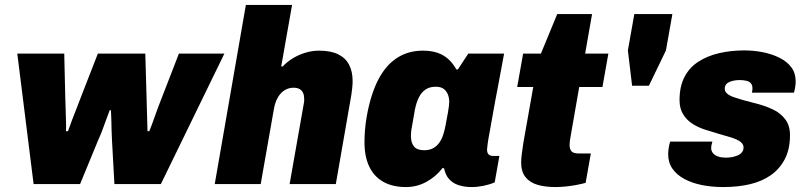

<svg xmlns="http://www.w3.org/2000/svg" viewBox="-20 -745 3260 777"><path d="M116 0 50 -528H240L244 -357Q245 -335 245.5 -308Q246 -281 247 -256Q248 -231 247 -214H255Q262 -234 272 -260.5Q282 -287 292.5 -313Q303 -339 309 -356L376 -528H568L573 -355Q573 -342 574 -316.5Q575 -291 575.5 -263.5Q576 -236 577 -214H584Q592 -233 601 -258.5Q610 -284 619.5 -310Q629 -336 637 -355L704 -528H888L631 0H443L433 -181Q432 -198 431.5 -219.5Q431 -241 430.5 -262.5Q430 -284 429 -299H424Q418 -284 410.5 -263Q403 -242 395 -220.5Q387 -199 379 -182L304 0Z M849 0 975 -725H1162L1118 -476H1124Q1143 -496 1166.5 -510Q1190 -524 1217 -532Q1244 -540 1271 -540Q1318 -540 1348 -525.5Q1378 -511 1392.5 -483.5Q1407 -456 1407 -417Q1407 -404 1405.5 -390Q1404 -376 1402 -362L1339 0H1152L1210 -329Q1211 -333 1211 -337Q1211 -341 1211 -345Q1211 -359 1206.5 -369Q1202 -379 1192.5 -384.5Q1183 -390 1168 -390Q1152 -390 1138.5 -383.5Q1125 -377 1115 -365.5Q1105 -354 1098.5 -339Q1092 -324 1089 -307L1035 0Z M1623 12Q1569 12 1531.5 -9Q1494 -30 1474.5 -70.5Q1455 -111 1455 -170Q1455 -192 1457 -218Q1459 -244 1464 -273Q1480 -363 1510.5 -422Q1541 -481 1586.5 -510.5Q1632 -540 1691 -540Q1725 -540 1750 -531.5Q1775 -523 1793.5 -506.5Q1812 -490 1827 -464H1833L1875 -528H2020L1996 -399Q1991 -372 1984.5 -338.5Q1978 -305 1972.5 -272Q1967 -239 1961.5 -210.5Q1956 -182 1953.5 -163Q1951 -144 1951 -140Q1951 -126 1957.5 -120Q1964 -114 1974 -114H2001L1982 -7Q1961 2 1936.5 7Q1912 12 1889 12Q1859 12 1835 4Q1811 -4 1796 -22Q1789 -30 1784.5 -40.5Q1780 -51 1777 -64L1771 -65Q1744 -30 1705.5 -9Q1667 12 1623 12ZM1697 -137Q1716 -137 1730.5 -144Q1745 -151 1755.5 -164.5Q1766 -178 1772.5 -196.5Q1779 -215 1783 -237Q1790 -273 1793 -291Q1796 -309 1797 -318Q1798 -327 1798 -332Q1798 -350 1792 -364Q1786 -378 1774.5 -386Q1763 -394 1743 -394Q1719 -394 1702.5 -383Q1686 -372 1675.5 -351.5Q1665 -331 1659 -301Q1652 -259 1648 -238Q1644 -217 1643.5 -208.5Q1643 -200 1643 -195Q1643 -167 1655.5 -152Q1668 -137 1697 -137Z M2228 12Q2185 12 2154 2.5Q2123 -7 2106 -29Q2089 -51 2089 -88Q2089 -99 2091 -117Q2093 -135 2098 -167L2138 -393H2073L2097 -528H2169L2235 -688H2376L2348 -528H2442L2418 -393H2324L2289 -192Q2287 -182 2286 -173.5Q2285 -165 2285 -158Q2285 -142 2292.5 -133Q2300 -124 2322 -124H2371L2350 -5Q2332 0 2310 4Q2288 8 2266.5 10Q2245 12 2228 12Z M2538 -398 2521 -541 2547 -688H2701L2675 -541L2606 -398Z M2907 12Q2861 12 2821 4Q2781 -4 2750 -20.5Q2719 -37 2701.5 -62Q2684 -87 2684 -121Q2684 -132 2686 -145.5Q2688 -159 2692 -172H2863Q2860 -163 2859 -157Q2858 -151 2858 -146Q2858 -134 2865.5 -125Q2873 -116 2886.5 -111.5Q2900 -107 2917 -107Q2929 -107 2941 -109Q2953 -111 2964 -115.5Q2975 -120 2982 -128Q2989 -136 2989 -148Q2989 -159 2981 -167Q2973 -175 2959.5 -181Q2946 -187 2928 -192Q2910 -197 2890 -203Q2863 -211 2834.5 -220Q2806 -229 2782.5 -244Q2759 -259 2744.5 -282.5Q2730 -306 2730 -340Q2730 -395 2750 -433.5Q2770 -472 2806.5 -495.5Q2843 -519 2890.5 -530Q2938 -541 2992 -541Q3031 -541 3068 -533.5Q3105 -526 3135 -511Q3165 -496 3182.5 -472.5Q3200 -449 3200 -416Q3200 -405 3198 -392.5Q3196 -380 3193 -370H3023Q3025 -379 3025 -382.5Q3025 -386 3025 -389Q3025 -400 3019 -407.5Q3013 -415 3001 -418Q2989 -421 2973 -421Q2964 -421 2954 -419.5Q2944 -418 2934.5 -414.5Q2925 -411 2919 -404Q2913 -397 2913 -386Q2913 -374 2923.5 -365.5Q2934 -357 2950.5 -351.5Q2967 -346 2987 -340Q3015 -333 3048 -324Q3081 -315 3110 -301Q3139 -287 3158 -262Q3177 -237 3177 -198Q3177 -142 3156.5 -102Q3136 -62 3100 -36.5Q3064 -11 3015 0.5Q2966 12 2907 12Z"/></svg>

Font: Archivo SemiCondensed Black
Style: Italic
Weight: 900
Width: 4
Italic angle: -10°
Designer: Hector Gatti
Foundry: Omnibus-Type
Version: Version 2.001